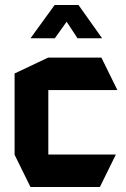

<svg xmlns="http://www.w3.org/2000/svg" viewBox="-20 -743 501 763"><path d="M101 0 38 -128V-129H440V-128L377 0ZM38 -129V-451L171 -514H172V-129ZM172 -385V-514H383L446 -386V-385ZM288 -591 211 -708 292 -723 385 -592V-591ZM102 -591V-592L197 -723H292L198 -591Z"/></svg>

Font: Foldit SemiBold
Style: Regular
Weight: 600
Version: Version 1.003